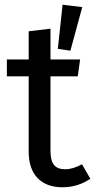

<svg xmlns="http://www.w3.org/2000/svg" viewBox="-20 -778 401 810"><path d="M244 -758 224 -572 277 -564 327 -748ZM326 -85C300 -71 277 -64 256 -64C211 -64 193 -87 193 -142V-456H308L318 -527H193V-657L101 -646V-527H9V-456H101V-138C101 -41 154 12 243 12C287 12 326 0 361 -24Z"/></svg>

Font: Fira Sans
Style: Regular
Weight: 400
Designer: Carrois Corporate & Edenspiekermann AG
Foundry: Carrois Corporate GbR & Edenspiekermann AG
Version: Version 4.203